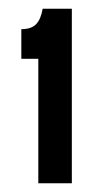

<svg xmlns="http://www.w3.org/2000/svg" viewBox="-20 -691 239 441"><path d="M68 -270V-556H29V-624Q52 -624 63 -635.5Q74 -647 78 -671H145V-270Z"/></svg>

Font: Bricolage Grotesque 24pt Condensed
Style: Regular
Weight: 400
Width: 3
Designer: Mathieu Triay
Foundry: Atelier Triay
Version: Version 1.001;gftools[0.9.33.dev8+g029e19f]